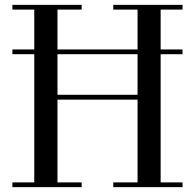

<svg xmlns="http://www.w3.org/2000/svg" viewBox="-20 -770 802 790"><path d="M31 -547V-566.5H731V-547ZM731 -750V-730.5H641V-19.5H731V0H446V-19.5H546V-360H216.5V-19.5H316V0H31V-19.5H121V-730.5H31V-750H316V-730.5H216.5V-380H546V-730.5H446V-750Z"/></svg>

Font: Bodoni Moda
Style: Regular
Weight: 400
Designer: Owen Earl
Foundry: indestructible type
Version: Version 2.005